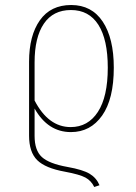

<svg xmlns="http://www.w3.org/2000/svg" viewBox="-20 -549 544 766"><path d="M377 190 356 197Q344 172 321 159.5Q298 147 239 136Q161 122 128.5 90Q96 58 96 -8V-303Q96 -407 139 -468Q182 -529 264 -529Q346 -529 390 -462.5Q434 -396 434 -279Q434 -154 387.5 -88Q341 -22 263 -22Q171 -22 118 -116V-7Q118 51 147 77.5Q176 104 249 117Q311 128 338 144.5Q365 161 377 190ZM118 -300V-148Q173 -42 262 -42Q331 -42 370.5 -102.5Q410 -163 410 -279Q410 -391 372.5 -450Q335 -509 263 -509Q192 -509 155 -454.5Q118 -400 118 -300Z"/></svg>

Font: Fira Sans Condensed Thin
Style: Regular
Weight: 250
Width: 3
Designer: Carrois Corporate & Edenspiekermann AG
Foundry: Carrois Corporate GbR & Edenspiekermann AG
Version: Version 4.203